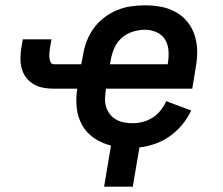

<svg xmlns="http://www.w3.org/2000/svg" viewBox="-20 -548 840 723"><path d="M372 155 398 0Q364 -8 335 -27.5Q306 -47 289.5 -76.5Q273 -106 269 -141.5Q265 -177 271 -214H183Q163 -214 143.5 -217.5Q124 -221 107.5 -230.5Q91 -240 79.5 -254.5Q68 -269 62.5 -287.5Q57 -306 57 -326Q57 -346 60 -366L66 -400H174L168 -366Q167 -357 166 -348Q165 -339 166 -330.5Q167 -322 170.5 -314Q174 -306 183 -306H286L292 -337Q296 -364 305.5 -390Q315 -416 331 -439Q347 -462 370 -480Q393 -498 419 -509Q445 -520 472 -524Q499 -528 525 -528Q556 -528 586 -522.5Q616 -517 642 -502.5Q668 -488 686 -465.5Q704 -443 713 -415Q722 -387 722.5 -356Q723 -325 717 -294L704 -214H379V-211Q376 -194 375.5 -177.5Q375 -161 379.5 -146Q384 -131 393.5 -118.5Q403 -106 417 -98Q431 -90 447 -87Q463 -84 480 -84Q499 -84 518 -89Q537 -94 554.5 -105Q572 -116 585 -132.5Q598 -149 606 -167L700 -132Q687 -104 666.5 -79Q646 -54 620 -35.5Q594 -17 564 -6.5Q534 4 505 7L480 155ZM611 -306 612 -309Q616 -333 614.5 -356.5Q613 -380 602 -398.5Q591 -417 570 -426.5Q549 -436 526 -436Q503 -436 479.5 -428.5Q456 -421 438 -405Q420 -389 410.5 -367Q401 -345 397 -322L394 -306Z"/></svg>

Font: Iosevka Aile Semibold
Style: Italic
Weight: 600
Italic angle: -9°
Designer: Belleve Invis
Foundry: Belleve Invis
Version: Version 31.1.0; ttfautohint (v1.8.4)